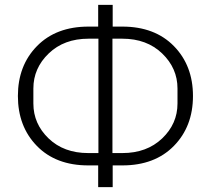

<svg xmlns="http://www.w3.org/2000/svg" viewBox="-20 -745 872 794"><path d="M386 29V-61H345Q211 -61 132.5 -141.5Q54 -222 54 -348Q54 -474 133 -554.5Q212 -635 346 -635H386V-725H446V-635H486Q620 -635 699 -554.5Q778 -474 778 -348Q778 -222 699 -141.5Q620 -61 486 -61H446V29ZM345 -112H387V-585H346Q245 -585 181.5 -524Q118 -463 118 -379V-317Q118 -233 181 -172.5Q244 -112 345 -112ZM445 -112H486Q587 -112 650.5 -172.5Q714 -233 714 -317V-379Q714 -463 650.5 -524Q587 -585 486 -585H445Z"/></svg>

Font: IBM Plex Sans Light
Style: Regular
Weight: 300
Designer: Mike Abbink, Paul van der Laan, Pieter van Rosmalen
Foundry: Bold Monday
Version: Version 3.0